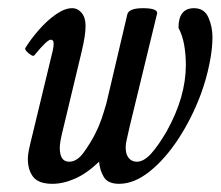

<svg xmlns="http://www.w3.org/2000/svg" viewBox="-20 -436 539 469"><path d="M108 13Q74 13 61 -4Q48 -21 48 -48Q48 -57 50.5 -69.5Q53 -82 60 -110L109 -313Q110 -318 110.5 -321.5Q111 -325 111 -330Q111 -339 104 -339Q95 -339 64 -301Q62 -298 56 -301.5Q50 -305 45 -310.5Q40 -316 42 -319Q55 -340 74.5 -362.5Q94 -385 116 -400.5Q138 -416 156 -416Q170 -416 179.5 -404.5Q189 -393 189 -373Q189 -360 186.5 -344.5Q184 -329 179 -308L138 -137Q130 -105 128 -93.5Q126 -82 126 -75Q126 -41 149 -41Q168 -41 184 -63Q200 -85 212 -108Q222 -128 228 -145.5Q234 -163 240 -184L291 -401Q295 -416 329 -416Q364 -416 364 -404L297 -128Q291 -102 289 -92.5Q287 -83 287 -76Q287 -59 294.5 -50Q302 -41 314 -41Q331 -41 348.5 -60Q366 -79 387 -115Q411 -158 422.5 -198.5Q434 -239 434 -277Q434 -302 430 -325.5Q426 -349 416 -368Q416 -416 454 -416Q479 -416 489 -393.5Q499 -371 499 -345Q499 -316 491.5 -279.5Q484 -243 471 -207Q449 -148 416.5 -98Q384 -48 346 -17.5Q308 13 271 13Q244 13 234 -3Q224 -19 222 -41Q193 -13 164 0Q135 13 108 13Z"/></svg>

Font: Junicode Two Beta Condensed Medium
Style: Italic
Weight: 500
Width: 3
Italic angle: -9°
Version: Version 1.053; ttfautohint (v1.8.4)